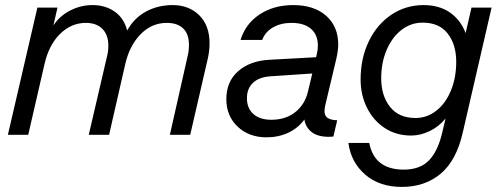

<svg xmlns="http://www.w3.org/2000/svg" viewBox="-20 -530 1964 755"><path d="M804 -360Q804 -330 797 -299L728 0H648L718 -310Q723 -330 723 -354Q723 -396 700.5 -418Q678 -440 636 -440Q577 -440 533.5 -396Q490 -352 473 -280L409 0H329L401 -309Q406 -328 406 -351Q406 -393 382.5 -416.5Q359 -440 318 -440Q260 -440 216 -396.5Q172 -353 155 -278L91 0H11L127 -500H206L190 -430Q215 -468 256.5 -489Q298 -510 344 -510Q395 -510 431.5 -484Q468 -458 480 -410Q507 -459 554 -484.5Q601 -510 659 -510Q723 -510 763.5 -470Q804 -430 804 -360Z M1259 -116Q1256 -103 1256 -93Q1256 -75 1268 -66.5Q1280 -58 1306 -57L1291 7L1274 8Q1228 8 1204.5 -11.5Q1181 -31 1177 -60Q1152 -26 1113.5 -8Q1075 10 1028 10Q959 10 914.5 -32Q870 -74 870 -140Q870 -209 916.5 -250Q963 -291 1040 -295L1223 -305L1226 -318Q1230 -334 1230 -351Q1230 -393 1203 -416.5Q1176 -440 1126 -440Q1085 -440 1054 -422.5Q1023 -405 1011 -373H926Q945 -436 1000.5 -473Q1056 -510 1133 -510Q1215 -510 1262.5 -468Q1310 -426 1310 -355Q1310 -334 1303 -301ZM1191 -170 1208 -241 1044 -230Q999 -227 975 -204.5Q951 -182 951 -144Q951 -104 976.5 -81.5Q1002 -59 1047 -59Q1103 -59 1141 -89Q1179 -119 1191 -170Z M1834 -500H1913L1800 -10Q1775 101 1713 153Q1651 205 1560 205Q1472 205 1416 156.5Q1360 108 1350 32H1432Q1452 137 1568 137Q1632 137 1667.5 100Q1703 63 1720 -13L1732 -64Q1706 -32 1669.5 -14.5Q1633 3 1597 3Q1538 3 1493 -26.5Q1448 -56 1423 -106.5Q1398 -157 1398 -217Q1398 -301 1430.5 -368Q1463 -435 1519.5 -472.5Q1576 -510 1645 -510Q1707 -510 1749 -481Q1791 -452 1811 -400ZM1774 -287Q1774 -355 1740.5 -398Q1707 -441 1642 -441Q1596 -441 1559 -412.5Q1522 -384 1500.5 -334Q1479 -284 1479 -222Q1479 -154 1513.5 -110Q1548 -66 1614 -66Q1659 -66 1695.5 -94.5Q1732 -123 1753 -173.5Q1774 -224 1774 -287Z"/></svg>

Font: CBA Beacon Sans
Style: Italic
Weight: 400
Italic angle: -13°
Designer: Wei Huang
Foundry: Wei Huang
Version: Version 1.002